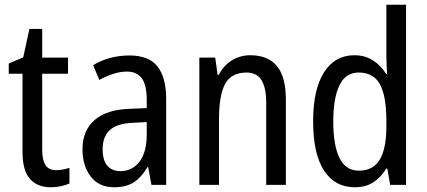

<svg xmlns="http://www.w3.org/2000/svg" viewBox="-20 -780 1803 810"><path d="M217 -62Q231 -62 246 -65Q261 -68 273 -72V-6Q258 1 237.5 5.5Q217 10 194 10Q138 10 106.5 -25Q75 -60 75 -140V-469H17V-512L78 -538L104 -658H158V-537H267V-469H158V-148Q158 -105 172 -83.5Q186 -62 217 -62Z M526 -546Q608 -546 644.5 -499.5Q681 -453 681 -363V0H619L605 -75H602Q577 -32 544.5 -11Q512 10 462 10Q397 10 362.5 -35.5Q328 -81 328 -150Q328 -229 379 -273.5Q430 -318 529 -321L599 -324V-359Q599 -422 578 -450Q557 -478 515 -478Q487 -478 458 -468.5Q429 -459 399 -443L373 -505Q405 -525 444 -535.5Q483 -546 526 -546ZM542 -262Q473 -259 443 -231Q413 -203 413 -151Q413 -103 433 -80.5Q453 -58 488 -58Q538 -58 568.5 -98Q599 -138 599 -213V-265Z M1036 -547Q1110 -547 1148 -501.5Q1186 -456 1186 -360V0H1103V-347Q1103 -410 1083 -442Q1063 -474 1020 -474Q956 -474 930 -426.5Q904 -379 904 -279V0H821V-537H888L898 -464H903Q923 -504 958.5 -525.5Q994 -547 1036 -547Z M1477 10Q1393 10 1347 -60.5Q1301 -131 1301 -268Q1301 -403 1347 -475Q1393 -547 1475 -547Q1519 -547 1553 -525.5Q1587 -504 1609 -468H1613Q1612 -487 1611 -507.5Q1610 -528 1610 -543V-760H1693V0H1626L1614 -69H1610Q1587 -32 1555 -11Q1523 10 1477 10ZM1494 -60Q1554 -60 1582 -106.5Q1610 -153 1610 -246V-272Q1610 -374 1583 -424Q1556 -474 1493 -474Q1438 -474 1412 -420Q1386 -366 1386 -267Q1386 -166 1412.5 -113Q1439 -60 1494 -60Z"/></svg>

Font: Noto Sans Devanagari Condensed
Style: Regular
Weight: 400
Width: 3
Designer: Jelle Bosma - Monotype Design Team
Foundry: Monotype Imaging Inc.
Version: Version 2.004; ttfautohint (v1.8.4.7-5d5b)